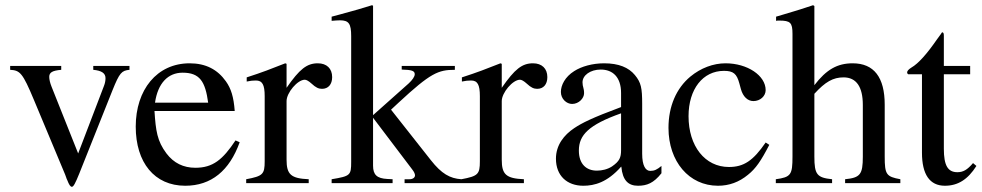

<svg xmlns="http://www.w3.org/2000/svg" viewBox="-20 -703 3768 737"><path d="M477 -450H338V-435C370 -432 385 -422 385 -403C385 -393 383 -383 379 -373L280 -114L178 -370C172 -385 169 -398 169 -408C169 -425 181 -432 215 -435V-450H19V-435C57 -433 67 -423 110 -320L230 -33C234 -24 235 -17 238 -12C245 6 250 14 256 14C262 14 269 1 284 -36L412 -357C439 -424 447 -432 477 -435Z M575 -309C586 -384 625 -424 681 -424C747 -424 768 -390 779 -309ZM884 -164C835 -90 797 -59 730 -59C684 -59 647 -77 619 -114C583 -162 578 -201 573 -277H881C877 -331 867 -363 847 -391C815 -436 770 -460 708 -460C582 -460 501 -358 501 -217C501 -79 573 10 691 10C791 10 861 -48 900 -157Z M1080 -458 1075 -460C1022 -439 986 -425 927 -406V-390C941 -393 950 -394 962 -394C987 -394 996 -378 996 -334V-84C996 -34 989 -27 925 -15V0H1165V-15C1097 -18 1080 -33 1080 -90V-315C1080 -347 1122 -397 1150 -397C1156 -397 1165 -392 1176 -382C1192 -367 1203 -362 1216 -362C1240 -362 1255 -379 1255 -407C1255 -440 1234 -460 1200 -460C1158 -460 1130 -438 1080 -366Z M1751 0V-15C1707 -18 1675 -36 1634 -88L1481 -282L1510 -309C1633 -423 1662 -435 1726 -435V-450H1522V-436C1561 -435 1572 -431 1572 -418C1572 -409 1563 -396 1549 -383L1412 -261V-681L1408 -683C1369 -671 1343 -663 1283 -647L1253 -639V-623C1266 -624 1275 -625 1285 -625C1319 -625 1328 -612 1328 -564V-82C1328 -30 1325 -27 1253 -15V0H1487V-15L1467 -16C1427 -18 1412 -32 1412 -67V-251L1562 -53C1570 -43 1573 -35 1573 -30C1573 -21 1564 -15 1552 -15H1533V0Z M1906 -458 1901 -460C1848 -439 1812 -425 1753 -406V-390C1767 -393 1776 -394 1788 -394C1813 -394 1822 -378 1822 -334V-84C1822 -34 1815 -27 1751 -15V0H1991V-15C1923 -18 1906 -33 1906 -90V-315C1906 -347 1948 -397 1976 -397C1982 -397 1991 -392 2002 -382C2018 -367 2029 -362 2042 -362C2066 -362 2081 -379 2081 -407C2081 -440 2060 -460 2026 -460C1984 -460 1956 -438 1906 -366Z M2364 -127C2364 -98 2358 -84 2329 -64C2312 -53 2291 -48 2271 -48C2232 -48 2202 -72 2202 -125C2202 -156 2212 -180 2236 -202C2261 -225 2302 -246 2364 -268ZM2519 -66C2502 -52 2492 -47 2476 -47C2458 -47 2445 -67 2445 -113V-304C2445 -365 2441 -386 2417 -415C2393 -444 2355 -460 2299 -460C2254 -460 2212 -448 2184 -430C2149 -408 2133 -376 2133 -350C2133 -323 2155 -304 2176 -304C2202 -304 2222 -326 2222 -345C2222 -366 2216 -369 2216 -387C2216 -414 2246 -436 2286 -436C2331 -436 2364 -408 2364 -346V-292C2251 -250 2214 -231 2184 -211C2145 -185 2114 -146 2114 -94C2114 -28 2157 10 2219 10C2262 10 2311 -3 2364 -63H2365C2370 -10 2392 10 2429 10C2463 10 2489 0 2519 -38Z M2919 -156C2871 -86 2835 -62 2778 -62C2686 -62 2623 -142 2623 -257C2623 -361 2678 -431 2759 -431C2795 -431 2808 -420 2818 -383L2824 -361C2832 -332 2850 -315 2872 -315C2898 -315 2919 -334 2919 -357C2919 -413 2849 -460 2765 -460C2718 -460 2670 -442 2630 -409C2576 -364 2546 -295 2546 -212C2546 -83 2625 10 2736 10C2779 10 2817 -4 2851 -32C2881 -56 2901 -85 2933 -147Z M3436 0V-15C3382 -25 3376 -33 3376 -102V-301C3376 -406 3335 -460 3253 -460C3194 -460 3152 -436 3106 -376V-680L3101 -683C3066 -671 3043 -664 2986 -647L2959 -639V-623C2962 -624 2967 -624 2971 -624C3014 -624 3022 -616 3022 -573V-102C3022 -32 3016 -23 2958 -15V0H3174V-15C3116 -21 3106 -33 3106 -102V-343C3148 -389 3178 -406 3218 -406C3267 -406 3292 -370 3292 -300V-102C3292 -33 3282 -21 3224 -15V0Z M3715 -77C3693 -51 3677 -42 3655 -42C3618 -42 3603 -68 3603 -132V-418H3704V-450H3603V-566C3603 -576 3601 -579 3596 -579C3590 -569 3582 -560 3576 -551C3538 -496 3505 -459 3479 -444C3468 -437 3462 -431 3462 -425C3462 -422 3463 -420 3466 -418H3519V-117C3519 -33 3549 10 3607 10C3657 10 3695 -14 3728 -66Z"/></svg>

Font: XITS Math
Style: Regular
Weight: 400
Designer: MicroPress Inc., with final additions and corrections provided by Coen Hoffman, Elsevier (retired)
Version: Version 1.302